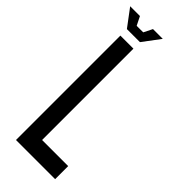

<svg xmlns="http://www.w3.org/2000/svg" viewBox="-277 -829 867 867"><g transform="rotate(45 156.0 -396.0)"><path d="M291.7 -83.3V0H41.7V-666.7H125V-83.3ZM41.7 -708.3 -20.8 -791.7H41.7L62.5 -750H104.2L125 -791.7H187.5L125 -708.3Z"/></g></svg>

Font: Yulong
Style: Regular
Weight: 400
Designer: GGBotNet
Foundry: f0n7.com
Version: 1.00